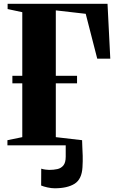

<svg xmlns="http://www.w3.org/2000/svg" viewBox="-20 -763 618 1008"><path d="M267 225.5Q250 225.5 229.5 221Q209 216.5 196 211L196.5 122.5Q207 126 219.5 127.5Q232 129 238 129Q261 129 280.8 124.8Q300.5 120.5 312.8 105.5Q325 90.5 325 59.5V0H19V-27L97 -43V-325.5H45V-365H97V-699L20 -715.5V-743H544.5L559 -455H490.5L430 -690.5L273 -708.5V-365H384.5V-325.5H273V-43L411 -27Q411 -13 412.2 7.5Q413.5 28 414.2 55Q415 82 413 115Q409.5 178 371.5 201.8Q333.5 225.5 267 225.5Z"/></svg>

Font: Merriweather 120pt ExtraBold
Style: Regular
Weight: 800
Version: Version 2.100